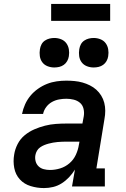

<svg xmlns="http://www.w3.org/2000/svg" viewBox="-20 -948 640 976"><path d="M203 8Q169 8 136 -2Q103 -12 81 -36Q59 -60 52.5 -94Q46 -128 52 -162Q56 -189 69.5 -215.5Q83 -242 105.5 -260.5Q128 -279 154.5 -290.5Q181 -302 208.5 -309Q236 -316 263.5 -318Q291 -320 318 -320H399L406 -358Q409 -377 404.5 -395.5Q400 -414 386.5 -425.5Q373 -437 354.5 -441.5Q336 -446 317 -446Q299 -446 280 -442.5Q261 -439 244 -429.5Q227 -420 215 -404Q203 -388 199 -369H92Q97 -394 107.5 -417.5Q118 -441 134.5 -461Q151 -481 173 -496.5Q195 -512 219 -521.5Q243 -531 268 -534.5Q293 -538 317 -538Q338 -538 359 -536Q380 -534 399.5 -528.5Q419 -523 437 -514Q455 -505 469.5 -492Q484 -479 494.5 -462Q505 -445 510 -425.5Q515 -406 515 -385Q515 -364 511 -343L470 -92H513V0H346L361 -86Q348 -65 331 -47Q314 -29 293.5 -16Q273 -3 250 2.5Q227 8 204 8Q204 8 204 8Q204 8 203 8ZM234 -84Q260 -84 286 -92Q312 -100 333 -118Q354 -136 365.5 -161Q377 -186 381 -212L384 -228H318Q306 -228 295 -227.5Q284 -227 272.5 -226Q261 -225 250 -223Q239 -221 227.5 -218Q216 -215 205 -210.5Q194 -206 184 -199Q174 -192 168 -181.5Q162 -171 160 -160Q157 -144 161 -128.5Q165 -113 176 -102.5Q187 -92 202.5 -88Q218 -84 234 -84ZM456 -605Q438 -605 421.5 -611.5Q405 -618 395 -631.5Q385 -645 382.5 -662.5Q380 -680 383 -698Q385 -711 391 -722.5Q397 -734 408 -741.5Q419 -749 431.5 -752Q444 -755 456 -755Q474 -755 490.5 -748.5Q507 -742 517 -728.5Q527 -715 530 -697.5Q533 -680 530 -662Q528 -649 521.5 -637.5Q515 -626 504.5 -618.5Q494 -611 481.5 -608Q469 -605 456 -605ZM256 -605Q238 -605 221.5 -611.5Q205 -618 195 -631.5Q185 -645 182.5 -662.5Q180 -680 183 -698Q185 -711 191 -722.5Q197 -734 208 -741.5Q219 -749 231.5 -752Q244 -755 256 -755Q274 -755 290.5 -748.5Q307 -742 317 -728.5Q327 -715 330 -697.5Q333 -680 330 -662Q328 -649 321.5 -637.5Q315 -626 304.5 -618.5Q294 -611 281.5 -608Q269 -605 256 -605ZM540 -842H240V-928H540Z"/></svg>

Font: Iosevka Curly Slab SmBdExObl
Style: Regular
Weight: 600
Width: 7
Italic angle: -9°
Monospace: yes
Designer: Belleve Invis
Foundry: Belleve Invis
Version: Version 11.1.0; ttfautohint (v1.8.3)